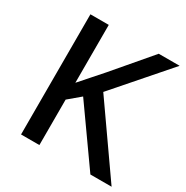

<svg xmlns="http://www.w3.org/2000/svg" viewBox="-164 -851 958 988"><g transform="rotate(30 315.5 -357.0)"><path d="M631 0H505L272 -329L202 -270V0H93V-714H202V-370Q229 -401 257.5 -433Q286 -465 314 -497L499 -714H623L350 -401Z"/></g></svg>

Font: Noto Sans Myanmar UI Medium
Style: Regular
Weight: 500
Designer: Monotype Design Team
Foundry: Monotype Imaging Inc.
Version: Version 2.103; ttfautohint (v1.8.4.7-5d5b)